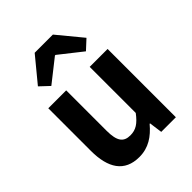

<svg xmlns="http://www.w3.org/2000/svg" viewBox="-238 -971 1113 1113"><g transform="rotate(-45 318.5 -414.5)"><path d="M246.4 13.8C322.5 13.8 376 -23.5 424.3 -80.6H427.9L438.9 0H558.8V-559.8H412V-182.1C374.3 -132.2 344.1 -112 298.6 -112C243.9 -112 219.4 -142.3 219.4 -228.7V-559.8H72.6V-210.6C72.6 -69.7 125.2 13.8 246.4 13.8ZM119.9 -692.1 176.6 -638.8 316.2 -748.8H321L460.4 -638.8L518 -692.1L393.5 -843H244.3Z"/></g></svg>

Font: Source Han Sans JP VF
Style: Regular
Weight: 250
Designer: Ryoko NISHIZUKA 西塚涼子 (kana, bopomofo & ideographs); Paul D. Hunt (Latin, Greek & Cyrillic); Sandoll Communications 산돌커뮤니
Foundry: Adobe
Version: Version 2.004;hotconv 1.0.118;makeotfexe 2.5.65603